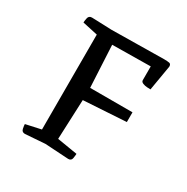

<svg xmlns="http://www.w3.org/2000/svg" viewBox="-120 -594 681 699"><g transform="rotate(30 220.5 -244.5)"><path d="M373 -223 194 -212 187 -45 272 -31Q272 -25 270 -12.5Q268 0 255 0L156 -6L73 0Q60 0 57.5 -12.5Q55 -25 55 -31L119 -45V-444L55 -458Q55 -464 57.5 -476.5Q60 -489 73 -489Q73 -489 89 -488.5Q105 -488 156 -486L376 -489Q390 -489 398 -487.5Q406 -486 406 -475L388 -369Q384 -369 374 -369.5Q364 -370 355.5 -373.5Q347 -377 347 -384V-442L186 -440L195 -264H373Z"/></g></svg>

Font: Mate SC
Style: Regular
Weight: 400
Designer: Eduardo Rodriguez Tunni
Foundry: Eduardo Rodriguez Tunni
Version: Version 1.003; ttfautohint (v1.8.4.7-5d5b);gftools[0.9.24]